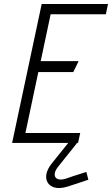

<svg xmlns="http://www.w3.org/2000/svg" viewBox="-20 -720 564 967"><path d="M368 -6H324L322 2L240 104Q219 131 214 155.5Q209 180 219.5 198.5Q230 217 253.5 224Q277 231 313 222Q320 220 338 214Q356 208 376 201.5Q396 195 410.5 190Q425 185 425 185L415 146Q415 146 407 148.5Q399 151 385 155.5Q371 160 352 166Q333 172 311 180Q285 188 270 181.5Q255 175 255.5 157.5Q256 140 274 118L366 3ZM41 0H373L384 -50H108L173 -357H349L376 -412H185L235 -648H513L524 -700H190Z"/></svg>

Font: Advent Pro
Style: Italic
Weight: 400
Italic angle: -12°
Designer: VivaRado, Andreas Kalpakidis
Foundry: VivaRado, Andreas Kalpakidis
Version: Version 3.000